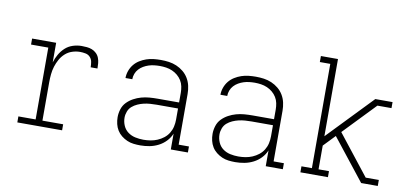

<svg xmlns="http://www.w3.org/2000/svg" viewBox="-69 -961 2539 1195"><g transform="rotate(10 1200.0 -363.5)"><path d="M85 0V-38H194V-492H85V-530H237V-406Q245 -433 259 -457.5Q273 -482 293.5 -501Q314 -520 341.5 -529Q369 -538 397 -538Q413 -538 430 -536.5Q447 -535 462.5 -529Q478 -523 490.5 -511Q503 -499 509 -483Q515 -467 516.5 -450.5Q518 -434 518 -417H475Q475 -434 472 -451Q469 -468 457.5 -480.5Q446 -493 428.5 -496.5Q411 -500 394 -500Q369 -500 344.5 -492Q320 -484 301 -467Q282 -450 269.5 -427.5Q257 -405 249.5 -381Q242 -357 239.5 -331.5Q237 -306 237 -281V-38H368V0Z M863 8Q842 8 820.5 5.5Q799 3 779.5 -5.5Q760 -14 743 -27.5Q726 -41 715 -59Q704 -77 699 -98Q694 -119 694 -141Q694 -166 702 -191.5Q710 -217 728 -235.5Q746 -254 769 -266.5Q792 -279 817 -286Q842 -293 868 -295Q894 -297 920 -297H1055V-358Q1055 -378 1051 -398Q1047 -418 1036.5 -435Q1026 -452 1010.5 -465Q995 -478 976.5 -486Q958 -494 938 -497Q918 -500 898 -500Q881 -500 863 -498Q845 -496 828 -490.5Q811 -485 795.5 -476Q780 -467 768 -454Q756 -441 749.5 -424Q743 -407 743 -389H700Q700 -412 708 -434.5Q716 -457 730.5 -475Q745 -493 765 -505.5Q785 -518 807 -525.5Q829 -533 852 -535.5Q875 -538 898 -538Q924 -538 949 -534.5Q974 -531 997.5 -521Q1021 -511 1041 -494.5Q1061 -478 1074 -456Q1087 -434 1092.5 -409Q1098 -384 1098 -358V-38H1163V0H1055V-100Q1044 -73 1023.5 -51.5Q1003 -30 976.5 -16.5Q950 -3 921 2.5Q892 8 863 8ZM876 -30Q898 -30 920.5 -33.5Q943 -37 964 -46Q985 -55 1003 -69Q1021 -83 1033 -102.5Q1045 -122 1050 -144Q1055 -166 1055 -189V-259H920Q900 -259 879.5 -257.5Q859 -256 839.5 -251.5Q820 -247 801 -238.5Q782 -230 767 -217Q752 -204 744.5 -184.5Q737 -165 737 -145Q737 -119 747.5 -95Q758 -71 778.5 -56Q799 -41 824.5 -35.5Q850 -30 876 -30Z M1463 8Q1442 8 1420.5 5.5Q1399 3 1379.5 -5.5Q1360 -14 1343 -27.5Q1326 -41 1315 -59Q1304 -77 1299 -98Q1294 -119 1294 -141Q1294 -166 1302 -191.5Q1310 -217 1328 -235.5Q1346 -254 1369 -266.5Q1392 -279 1417 -286Q1442 -293 1468 -295Q1494 -297 1520 -297H1655V-358Q1655 -378 1651 -398Q1647 -418 1636.5 -435Q1626 -452 1610.5 -465Q1595 -478 1576.5 -486Q1558 -494 1538 -497Q1518 -500 1498 -500Q1481 -500 1463 -498Q1445 -496 1428 -490.5Q1411 -485 1395.5 -476Q1380 -467 1368 -454Q1356 -441 1349.5 -424Q1343 -407 1343 -389H1300Q1300 -412 1308 -434.5Q1316 -457 1330.5 -475Q1345 -493 1365 -505.5Q1385 -518 1407 -525.5Q1429 -533 1452 -535.5Q1475 -538 1498 -538Q1524 -538 1549 -534.5Q1574 -531 1597.5 -521Q1621 -511 1641 -494.5Q1661 -478 1674 -456Q1687 -434 1692.5 -409Q1698 -384 1698 -358V-38H1763V0H1655V-100Q1644 -73 1623.5 -51.5Q1603 -30 1576.5 -16.5Q1550 -3 1521 2.5Q1492 8 1463 8ZM1476 -30Q1498 -30 1520.5 -33.5Q1543 -37 1564 -46Q1585 -55 1603 -69Q1621 -83 1633 -102.5Q1645 -122 1650 -144Q1655 -166 1655 -189V-259H1520Q1500 -259 1479.5 -257.5Q1459 -256 1439.5 -251.5Q1420 -247 1401 -238.5Q1382 -230 1367 -217Q1352 -204 1344.5 -184.5Q1337 -165 1337 -145Q1337 -119 1347.5 -95Q1358 -71 1378.5 -56Q1399 -41 1424.5 -35.5Q1450 -30 1476 -30Z M1874 0V-38H1940V-697H1874V-735H1982V-247L2254 -530H2363V-492H2274L2081 -291L2280 -38H2363V0H2258L2071 -237L2052 -261L1982 -188V-38H2048V0Z"/></g></svg>

Font: Iosevka Slab XLtEx
Style: Regular
Weight: 200
Width: 7
Monospace: yes
Designer: Belleve Invis
Foundry: Belleve Invis
Version: Version 11.1.0; ttfautohint (v1.8.3)